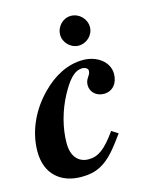

<svg xmlns="http://www.w3.org/2000/svg" viewBox="-108 -726 656 810"><g transform="rotate(-15 219.5 -321.0)"><path d="M318 -142C270 -75 239 -51 196 -51C152 -51 123 -82 123 -140C123 -207 143 -280 176 -341C204 -392 231 -429 269 -429C281 -429 293 -422 293 -412C293 -390 272 -384 272 -354C272 -324 296 -301 330 -301C367 -301 392 -330 392 -372C392 -425 340 -462 280 -462C213 -462 151 -429 100 -377C38 -315 -5 -230 -5 -138C-5 -40 57 13 148 13C181 13 208 7 231 -5C276 -28 308 -72 346 -124ZM279 -655C244 -655 215 -625 215 -589C215 -555 245 -525 279 -525C315 -525 345 -554 345 -589C345 -625 315 -655 279 -655Z"/></g></svg>

Font: XITS
Style: Bold Italic
Weight: 700
Italic angle: -16.33°
Designer: MicroPress Inc., with final additions and corrections provided by Coen Hoffman, Elsevier (retired)
Version: Version 1.105